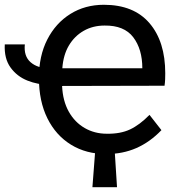

<svg xmlns="http://www.w3.org/2000/svg" viewBox="-20 -627 755 804"><path d="M367 157 379 0H460L470 157ZM656 -82Q608 -32 551 -7Q494 18 425 18Q341 18 277.5 -21Q214 -60 178.5 -131.5Q143 -203 143 -301Q143 -393 178 -461.5Q213 -530 274.5 -568.5Q336 -607 415 -607Q540 -607 606 -530Q672 -453 672 -320Q672 -307 671.5 -294.5Q671 -282 669 -268L240 -267Q243 -204 268 -159.5Q293 -115 334.5 -91Q376 -67 427 -67Q484 -66 524.5 -85Q565 -104 606 -146ZM576 -341Q576 -421 538 -471Q500 -521 418 -520Q369 -520 330.5 -498Q292 -476 268.5 -436.5Q245 -397 241 -341ZM187 -272Q139 -272 95 -289.5Q51 -307 24 -344.5Q-3 -382 0 -441H84Q79 -392 108 -366.5Q137 -341 187 -341Z"/></svg>

Font: Podkova SemiBold
Style: Regular
Weight: 600
Designer: Ilya Yudin
Foundry: Cyreal (www.cyreal.org)
Version: Version 2.103